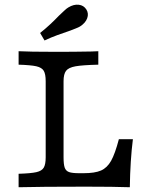

<svg xmlns="http://www.w3.org/2000/svg" viewBox="-20 -786 600 806"><path d="M171.8 -125.8V-445.2Q171.8 -475 163.7 -488.7Q155.6 -502.4 132.7 -507.7Q109.7 -512.9 58.1 -514.5V-571Q103.2 -568.5 209.7 -568.5Q300.8 -568.5 333.9 -569.4Q363.7 -569.4 392.7 -571V-514.5Q326.6 -512.9 297.2 -507.7Q267.7 -502.4 257.3 -488.7Q246.8 -475 246.8 -445.2V-125.8Q246.8 -96 251.6 -82.3Q256.5 -68.5 269.8 -63.7Q283.1 -58.9 312.1 -58.9H330.6Q378.2 -58.9 404 -70.2Q429.8 -81.5 446.4 -110.9Q462.9 -140.3 479 -201.6H537.9Q526.6 -112.9 525 0Q458.9 -2.4 340.3 -2.4Q147.6 -2.4 58.1 0V-56.5Q109.7 -58.1 132.7 -63.3Q155.6 -68.5 163.7 -82.3Q171.8 -96 171.8 -125.8ZM269.4 -655.6Q283.9 -661.3 296.8 -666.1Q309.7 -671 316.1 -675Q338.7 -689.5 346 -709.3Q353.2 -729 342.7 -746Q331.5 -763.7 310.5 -766.1Q289.5 -768.5 266.9 -754.8Q259.7 -750.8 249.2 -740.7Q238.7 -730.6 226.6 -719.4Q210.5 -702.4 191.5 -684.7Q172.6 -666.9 148.4 -647.6L166.9 -616.1Q194.4 -629 221 -638.7Q247.6 -648.4 269.4 -655.6Z"/></svg>

Font: Playfair Micro SmCond SmLight
Style: Regular
Weight: 360
Width: 4
Designer: Claus Eggers Sørensen
Foundry: Claus Eggers Sørensen
Version: Version 2.100;Glyphs 3.2 (3219)